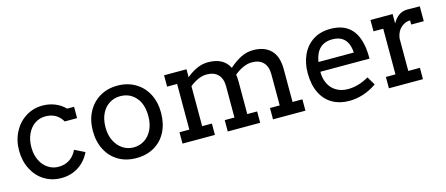

<svg xmlns="http://www.w3.org/2000/svg" viewBox="-41 -940 3192 1373"><g transform="rotate(-15 1555.0 -253.5)"><path d="M413 -372Q372 -442 288 -442Q245 -442 210.5 -419Q176 -396 155.5 -353Q135 -310 135 -254Q135 -199 155.5 -157Q176 -115 211 -92Q246 -69 288 -69Q335 -69 370 -92Q405 -115 425 -158L500 -121Q470 -58 414.5 -22Q359 14 287 14Q217 14 162 -20Q107 -54 75.5 -115.5Q44 -177 44 -254Q44 -330 76.5 -391.5Q109 -453 165 -487.5Q221 -522 288 -522Q336 -522 379 -505Q422 -488 454 -455H505V-371H416L414 -370Q414 -370 414 -370.5Q414 -371 413 -371Z M590 -253Q590 -332 622 -392.5Q654 -453 711 -487Q768 -521 842 -521Q916 -521 973.5 -487.5Q1031 -454 1063 -393.5Q1095 -333 1095 -254Q1095 -174 1064 -113Q1033 -52 975.5 -18.5Q918 15 842 15Q767 15 710 -18.5Q653 -52 621.5 -113Q590 -174 590 -253ZM1001 -253Q1001 -343 956.5 -393Q912 -443 842 -443Q798 -443 762 -420.5Q726 -398 705 -355.5Q684 -313 684 -253Q684 -197 705.5 -154Q727 -111 763 -87.5Q799 -64 842 -64Q887 -64 923 -87Q959 -110 980 -153Q1001 -196 1001 -253Z M2096 -84V0H1856V-84H1928V-315Q1928 -372 1898.5 -402.5Q1869 -433 1814 -433Q1754 -433 1684 -377Q1688 -356 1688 -326V-84H1761V0H1521V-84H1593V-315Q1593 -372 1563.5 -402.5Q1534 -433 1479 -433Q1421 -433 1354 -380V-84H1426V0H1186V-84H1259V-422H1185V-506H1351V-447Q1432 -515 1511 -515Q1626 -515 1667 -432Q1709 -470 1753 -492.5Q1797 -515 1846 -515Q1930 -515 1976.5 -468Q2023 -421 2023 -326V-84Z M2586 -115 2623 -53Q2525 14 2418 14Q2348 14 2294.5 -16.5Q2241 -47 2211 -107.5Q2181 -168 2181 -255Q2181 -329 2208.5 -389Q2236 -449 2289.5 -484Q2343 -519 2419 -519Q2605 -519 2631 -316Q2635 -283 2635 -241H2271Q2271 -200 2283 -168Q2301 -120 2340 -95Q2379 -70 2431 -70Q2508 -70 2586 -115ZM2276 -312H2538Q2529 -443 2413 -443Q2297 -443 2276 -312Z M3079 -509V-399H2986V-430Q2950 -430 2919 -403.5Q2888 -377 2880 -326V-84H2966V0H2714V-84H2785V-422H2713V-506H2877V-436Q2918 -510 2986 -510Q3049 -510 3079 -509Z"/></g></svg>

Font: Arvo
Style: Regular
Weight: 400
Designer: Anton Koovit (Cyrillic Expansion: Cyreal)
Foundry: Anton Koovit, Yassin Baggar
Version: Version 3.000